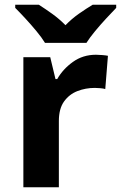

<svg xmlns="http://www.w3.org/2000/svg" viewBox="-20 -786 508 806"><path d="M382.8 -556.2Q394 -556.2 408.9 -554.9Q423.8 -553.7 433.1 -551.8L421.9 -412.1Q414.6 -414.6 401.1 -415.8Q387.7 -417 377.9 -417Q339.4 -417 304.9 -403.6Q270.5 -390.1 248.8 -359.9Q227.1 -329.6 227.1 -277.8V0H78.1V-545.9H190.9L212.9 -454.1H220.2Q244.1 -496.1 286.1 -526.1Q328.1 -556.2 382.8 -556.2ZM168.9 -606Q155.3 -628.4 132.8 -655.5Q110.4 -682.6 86.4 -708.5Q62.5 -734.4 43.9 -752.9V-766.1H143.1Q168.9 -749.5 198.7 -728.3Q228.5 -707 254.9 -680.2Q280.8 -707 311.8 -728.8Q342.8 -750.5 369.1 -766.1H467.8V-752.9Q450.2 -734.9 426.3 -709Q402.3 -683.1 379.6 -655.8Q356.9 -628.4 342.8 -606Z"/></svg>

Font: Open Sans
Style: Bold
Weight: 700
Designer: Monotype Design Team
Foundry: Monotype Imaging Inc.
Version: Version 3.000; ttfautohint (v1.8.4)